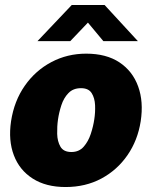

<svg xmlns="http://www.w3.org/2000/svg" viewBox="-20 -743 612 773"><path d="M244 10Q165 10 111.8 -24Q58.5 -58 35.8 -117.8Q13 -177.5 24.5 -255Q37 -336.5 79.8 -397.8Q122.5 -459 186.8 -493Q251 -527 327 -527Q408 -527 461 -491.8Q514 -456.5 536.2 -395Q558.5 -333.5 546.5 -255Q534.5 -178 493.2 -118.2Q452 -58.5 388.2 -24.2Q324.5 10 244 10ZM267.5 -131Q298 -131 316.8 -152.2Q335.5 -173.5 345.5 -204Q355.5 -234.5 359.5 -262Q364 -290 362.8 -319.2Q361.5 -348.5 349 -368.2Q336.5 -388 306 -388Q274.5 -388 255.5 -368.2Q236.5 -348.5 227 -319.2Q217.5 -290 213.5 -262Q209.5 -234.5 210.2 -204Q211 -173.5 223.5 -152.2Q236 -131 267.5 -131ZM131 -577.5 269 -723H401L535 -577.5H396L334 -652L263 -577.5Z"/></svg>

Font: Public Sans Black
Style: Italic
Weight: 900
Italic angle: -8°
Designer: The Public Sans project authors (U.S. Web Design System). Libre Franklin designed by Pablo Impallari and Rodrigo Fuenzal
Version: Version 1.007; ttfautohint (v1.8.1) -l 8 -r 50 -G 200 -x 14 